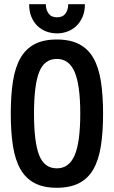

<svg xmlns="http://www.w3.org/2000/svg" viewBox="-20 -892 540 909"><path d="M249 -705Q312 -705 354.5 -683Q397 -661 422 -617.5Q447 -574 457.5 -508Q468 -442 468 -354Q468 -266 457.5 -200Q447 -134 422 -90.5Q397 -47 354.5 -25Q312 -3 249 -3Q186 -3 144 -25Q102 -47 77 -90.5Q52 -134 41.5 -200Q31 -266 31 -354Q31 -442 41.5 -508Q52 -574 77 -617.5Q102 -661 144 -683Q186 -705 249 -705ZM249 -613Q190 -613 165.5 -551Q141 -489 141 -354Q141 -219 165.5 -157Q190 -95 249 -95Q307 -95 333.5 -157Q360 -219 360 -354Q360 -489 333.5 -551Q307 -613 249 -613ZM382 -872Q382 -838 371 -812.5Q360 -787 342 -769.5Q324 -752 300 -743Q276 -734 250 -734Q223 -734 199 -743Q175 -752 157 -769.5Q139 -787 128.5 -812.5Q118 -838 118 -872H197Q197 -846 210 -828Q223 -810 250 -810Q277 -810 290 -828Q303 -846 303 -872Z"/></svg>

Font: D2Coding ligature
Style: Bold
Weight: 700
Monospace: yes
Designer: Yong-Rak Park; Jeong-Hwan Yoon; Sang-Min Lee;
Foundry: NHN Corporation
Version: Version 1.3.2; Build 20180524